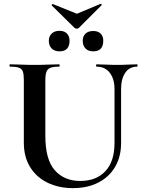

<svg xmlns="http://www.w3.org/2000/svg" viewBox="-20 -957 743 991"><path d="M571 -497Q571 -550 546.5 -581.5Q522 -613 478 -613Q476 -613 476 -619Q476 -625 478 -625Q503 -625 529.5 -623.5Q556 -622 587 -622Q614 -622 640 -623.5Q666 -625 688 -625Q690 -625 690 -619Q690 -613 688 -613Q648 -613 626.5 -581.5Q605 -550 605 -497V-219Q605 -148 574 -95.5Q543 -43 487 -14.5Q431 14 356 14Q283 14 225.5 -14Q168 -42 135.5 -94.5Q103 -147 103 -221V-544Q103 -573 98 -587.5Q93 -602 77.5 -607.5Q62 -613 32 -613Q29 -613 29 -619Q29 -625 32 -625Q58 -625 90 -623.5Q122 -622 158 -622Q196 -622 228 -623.5Q260 -625 285 -625Q288 -625 288 -619Q288 -613 285 -613Q255 -613 240 -607Q225 -601 219.5 -586Q214 -571 214 -542V-256Q214 -133 263 -78Q312 -23 394 -23Q477 -23 524 -73.5Q571 -124 571 -218ZM365 -813 247 -929Q245 -931 248.5 -934Q252 -937 253 -936L377 -886L499 -937Q501 -938 503.5 -935.5Q506 -933 504 -930L387 -813Q383 -809 376.5 -809Q370 -809 365 -813ZM287 -692Q262 -692 247 -706.5Q232 -721 232 -747Q232 -770 247 -784Q262 -798 287 -798Q312 -798 325.5 -784Q339 -770 339 -747Q339 -692 287 -692ZM461 -692Q436 -692 421.5 -706.5Q407 -721 407 -747Q407 -770 421.5 -783.5Q436 -797 461 -797Q486 -797 499.5 -783.5Q513 -770 513 -747Q513 -692 461 -692Z"/></svg>

Font: Cormorant Garamond Light
Style: Regular
Weight: 300
Designer: Christian Thalmann (Catharsis Fonts)
Foundry: Catharsis Fonts
Version: Version 4.001